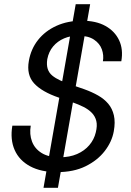

<svg xmlns="http://www.w3.org/2000/svg" viewBox="-20 -811 627 918"><path d="M188 87 342 -791H411L257 87ZM253 12Q176 12 124 -16Q72 -44 50 -94Q28 -144 39 -210H127Q120 -169 133 -134.5Q146 -100 179 -79.5Q212 -59 266 -59Q313 -59 348.5 -74.5Q384 -90 407 -117Q430 -144 438 -178Q446 -210 440.5 -232.5Q435 -255 419 -271.5Q403 -288 379 -300Q355 -312 325 -322.5Q295 -333 262 -344Q180 -372 143 -412.5Q106 -453 118 -520Q128 -577 162 -620Q196 -663 250 -687.5Q304 -712 372 -712Q439 -712 484 -687Q529 -662 549.5 -618.5Q570 -575 560 -518H472Q477 -547 467 -575Q457 -603 429.5 -621.5Q402 -640 356 -640Q318 -641 286.5 -627.5Q255 -614 234 -589Q213 -564 206 -528Q202 -501 208 -482Q214 -463 229.5 -450Q245 -437 268 -426.5Q291 -416 320.5 -406Q350 -396 384 -384Q420 -371 449 -354.5Q478 -338 497.5 -315Q517 -292 524.5 -259.5Q532 -227 524 -183Q515 -133 480.5 -88.5Q446 -44 389 -16Q332 12 253 12Z"/></svg>

Font: DM Sans 9pt
Style: Italic
Weight: 400
Italic angle: -10°
Designer: Colophon Foundry, Jonny Pinhorn
Foundry: Colophon Foundry
Version: Version 4.004